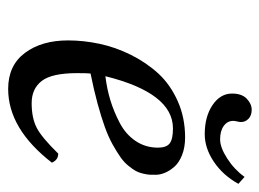

<svg xmlns="http://www.w3.org/2000/svg" viewBox="-106 -542 658 487"><g transform="rotate(90 223.5 -299.0)"><path d="M355 -370.1Q355 -391.6 344.2 -399.9Q333.5 -408.2 306.2 -408.2Q216.3 -408.2 173.8 -236.8Q206.1 -240.7 234.9 -249.5Q263.7 -258.3 292.2 -273.2Q320.8 -288.1 337.9 -313.2Q355 -338.4 355 -370.1ZM167 -199.2Q166 -191.4 166 -165Q166 -101.1 185.8 -75.4Q205.6 -49.8 242.2 -49.8Q279.3 -49.8 304 -62.3Q328.6 -74.7 370.1 -117.2Q386.2 -117.2 393.1 -101.1Q307.1 9.8 206.1 9.8Q146.5 9.8 114.7 -32.7Q83 -75.2 83 -142.1Q83 -181.6 91.6 -221.9Q100.1 -262.2 119.6 -301.5Q139.2 -340.8 167 -371.1Q194.8 -401.4 236.8 -420.2Q278.8 -439 329.1 -439Q354.5 -439 374 -431.2Q393.6 -423.3 403.8 -411.4Q414.1 -399.4 418.9 -387.5Q423.8 -375.5 423.8 -365.2V-362.8Q423.8 -354 423.6 -348.6Q423.3 -343.3 420.9 -332.5Q418.5 -321.8 414.3 -314.2Q410.2 -306.6 401.1 -295.4Q392.1 -284.2 379.6 -275.4Q367.2 -266.6 347.7 -255.6Q328.1 -244.6 303.2 -235.6Q278.3 -226.6 243.4 -217Q208.5 -207.5 167 -199.2ZM429.2 -589.8 446.8 -574.2Q425.3 -535.2 390.9 -512Q356.4 -488.8 320.8 -488.8Q276.4 -488.8 247.1 -508.5Q217.8 -528.3 217.8 -558.1Q217.8 -583 231 -595.5Q244.1 -607.9 258.8 -607.9Q273.4 -607.9 281.7 -599.9Q290 -591.8 290 -581.1Q290 -576.7 288.6 -571Q287.1 -565.4 287.1 -561Q287.1 -546.4 299.8 -537.1Q312.5 -527.8 334 -527.8Q354.5 -527.8 382.3 -545.7Q410.2 -563.5 429.2 -589.8Z"/></g></svg>

Font: Common Serif News
Style: Italic
Weight: 450
Italic angle: -12°
Designer: Philipp H. Poll, Khaled Hosny
Foundry: Stefan Peev, Context Ltd.
Version: Version 1.026